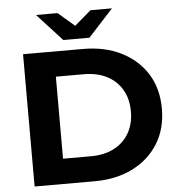

<svg xmlns="http://www.w3.org/2000/svg" viewBox="-59 -956 945 1012"><g transform="rotate(-5 413.0 -450.0)"><path d="M83 0V-700H401Q515 -700 602 -656.5Q689 -613 738 -535Q787 -457 787 -350Q787 -244 738 -165.5Q689 -87 602 -43.5Q515 0 401 0ZM245 -133H393Q463 -133 514.5 -159.5Q566 -186 594.5 -235Q623 -284 623 -350Q623 -417 594.5 -465.5Q566 -514 514.5 -540.5Q463 -567 393 -567H245ZM301 -756 169 -900H283L370 -825L457 -900H571L439 -756Z"/></g></svg>

Font: Montserrat Z
Style: Bold
Weight: 700
Designer: Julieta Ulanovsky
Foundry: Julieta Ulanovsky
Version: Version 8.000